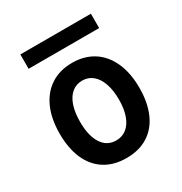

<svg xmlns="http://www.w3.org/2000/svg" viewBox="-173 -860 945 997"><g transform="rotate(-30 300.0 -361.0)"><path d="M61 -273Q61 -362 90.2 -426.8Q119.5 -491.5 173.2 -525.8Q227 -560 300 -560Q373 -560 426.8 -525.8Q480.5 -491.5 509.8 -426.8Q539 -362 539 -273Q539 -186.5 511.5 -122.8Q484 -59 430.2 -24.5Q376.5 10 300 10Q223.5 10 169.8 -24.5Q116 -59 88.5 -122.5Q61 -186 61 -273ZM416.5 -273Q416.5 -328.5 402.5 -369.2Q388.5 -410 362 -432Q335.5 -454 299.5 -454Q263.5 -454 237.2 -432.2Q211 -410.5 197.2 -369.8Q183.5 -329 183.5 -273Q183.5 -190 213.8 -143Q244 -96 299 -96Q336 -96 362.2 -117.5Q388.5 -139 402.5 -178.8Q416.5 -218.5 416.5 -273ZM90 -732H513V-646H90Z"/></g></svg>

Font: JuliaMono
Style: Bold
Weight: 700
Monospace: yes
Designer: cormullion
Foundry: corm
Version: Version 0.055; ttfautohint (v1.8.4)